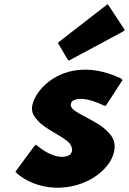

<svg xmlns="http://www.w3.org/2000/svg" viewBox="-20 -867 611 909"><path d="M150 -182 142 -175 53 -54 59 -47C182 57 361 32 454 -49L455 -50L463 -57C495 -86 517 -121 522 -160C526 -188 517 -212 501 -232C500 -233 501 -231 500 -232V-233L493 -240C448 -292 355 -320 322 -353C318 -359 314 -366 315 -373C316 -378 318 -384 323 -389C344 -403 390 -408 477 -365L485 -372L560 -488L554 -495C397 -570 273 -534 202 -473L194 -466C159 -434 137 -396 132 -363C129 -340 137 -321 152 -304L158 -297C196 -253 275 -225 310 -188C317 -177 323 -166 321 -153C320 -147 317 -141 312 -135C285 -117 229 -116 150 -182ZM262 -671 254 -664 299 -587 306 -580 563 -718 571 -725 495 -840 489 -847Z"/></svg>

Font: Hussar Woodtype
Style: BlkObl
Weight: 900
Foundry: Cannot Into Space Fonts
Version: Version 1.07